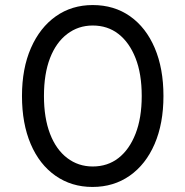

<svg xmlns="http://www.w3.org/2000/svg" viewBox="-20 -730 734 760"><path d="M346 10Q263 10 199.5 -34.5Q136 -79 101.5 -160Q67 -241 67 -350Q67 -459 102.5 -540Q138 -621 201 -665.5Q264 -710 347 -710Q432 -710 495 -665.5Q558 -621 592.5 -540Q627 -459 627 -350Q627 -241 592 -160Q557 -79 493.5 -34.5Q430 10 346 10ZM347 -71Q406 -71 449 -104.5Q492 -138 516.5 -200.5Q541 -263 541 -350Q541 -438 516.5 -500Q492 -562 449 -595.5Q406 -629 347 -629Q290 -629 246 -595.5Q202 -562 178 -500Q154 -438 154 -350Q154 -263 178 -200.5Q202 -138 246 -104.5Q290 -71 347 -71Z"/></svg>

Font: REM Light
Style: Regular
Weight: 300
Designer: Octavio Pardo
Foundry: Ashler Design
Version: Version 1.005;gftools[0.9.28]